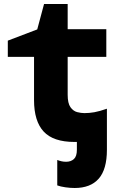

<svg xmlns="http://www.w3.org/2000/svg" viewBox="-20 -699 603 959"><path d="M352 10Q246 10 198 -42Q150 -94 150 -199V-415H19V-496L166 -552L200 -679H318V-553H511V-415H318V-226Q318 -183 332 -163.5Q346 -144 365.5 -139Q385 -134 402 -134Q426 -134 451.5 -138.5Q477 -143 514 -156V49Q514 147 473 193.5Q432 240 353 240Q331 240 306.5 236.5Q282 233 266 227V100Q276 104 287 106.5Q298 109 310 109Q334 109 349 95.5Q364 82 364 49V10Q358 10 352 10Z"/></svg>

Font: Noto Sans Mono SemiCondensed Black
Style: Regular
Weight: 900
Width: 4
Designer: Monotype Design Team
Foundry: Monotype Imaging Inc.
Version: Version 2.014; ttfautohint (v1.8.4.7-5d5b)